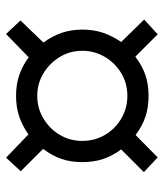

<svg xmlns="http://www.w3.org/2000/svg" viewBox="28 -672 555 652"><g transform="rotate(90 306.0 -346.5)"><path d="M437 -165Q407 -144 375.5 -133.5Q344 -123 306 -123Q268 -123 236.5 -133.5Q205 -144 175 -166L96 -89L50 -138L125 -216Q103 -246 92 -278Q81 -310 81 -348Q81 -386 91.5 -417.5Q102 -449 123 -480L47 -558L97 -604L173 -528Q203 -551 234.5 -562Q266 -573 306 -573Q345 -573 376.5 -562.5Q408 -552 439 -529L515 -604L565 -557L488 -480Q510 -450 520.5 -418.5Q531 -387 531 -348Q531 -308 520 -276.5Q509 -245 486 -215L562 -139L516 -89ZM459 -348Q459 -390 438.5 -425Q418 -460 383 -480.5Q348 -501 306 -501Q264 -501 229.5 -480.5Q195 -460 174 -425Q153 -390 153 -348Q153 -306 174 -271.5Q195 -237 229.5 -216Q264 -195 306 -195Q348 -195 383 -216Q418 -237 438.5 -271.5Q459 -306 459 -348Z"/></g></svg>

Font: Stick
Style: Regular
Weight: 400
Designer: Fontworks Inc.
Foundry: Fontworks Inc.
Version: Version 1.100